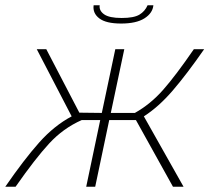

<svg xmlns="http://www.w3.org/2000/svg" viewBox="-35 -706 807 726"><path d="M319 -686H342Q339 -666 358.5 -652Q378 -638 425 -638Q471 -638 492 -650.5Q513 -663 523 -686H545Q542 -656 511 -636.5Q480 -617 423 -617Q366 -617 340.5 -636.5Q315 -656 319 -686ZM-15 0Q56 -103 113 -167Q170 -231 236 -266L104 -520H140L265 -280L350 -279L401 -520H435L384 -279H475Q534 -312 582 -366.5Q630 -421 698 -520H737Q671 -425 618 -363.5Q565 -302 509 -266L659 0H619L479 -252H378L325 0H291L344 -252H274Q204 -221 151 -163.5Q98 -106 24 0Z"/></svg>

Font: Raleway-v4020 ExtraLight
Style: Italic
Weight: 275
Italic angle: -12°
Designer: Matt McInerney, Pablo Impallari, Rodrigo Fuenzalida
Foundry: Matt McInerney, Pablo Impallari, Rodrigo Fuenzalida
Version: Version 4.020;PS 004.020;hotconv 1.0.88;makeotf.lib2.5.64775